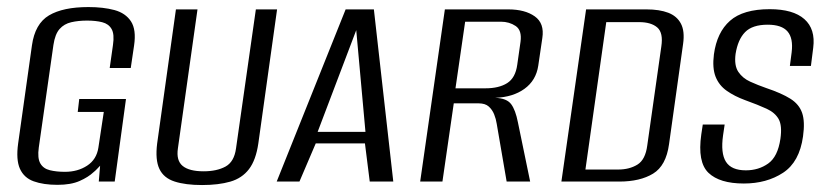

<svg xmlns="http://www.w3.org/2000/svg" viewBox="-20 -522 2381 552"><path d="M145.3 9.4Q104.8 9.4 76.9 -0.7Q49.1 -10.7 37.3 -36.8Q25.6 -62.9 32.2 -109.9L71.8 -391.3Q80.5 -453.8 120.9 -477.8Q161.2 -501.7 234.1 -501.7Q276.9 -501.7 309 -493.1Q341 -484.4 356.6 -460.5Q372.2 -436.5 365.5 -391.3L355.9 -326.5H295.4L304.8 -392.7Q309.4 -423.8 300.8 -438.6Q292.3 -453.4 273.9 -458.1Q255.5 -462.8 230.3 -462.8Q205.3 -462.8 184.9 -458.1Q164.4 -453.4 151.3 -438.6Q138.2 -423.8 133.6 -392.7L91.5 -97.8Q87.2 -67.1 96 -52.1Q104.7 -37.1 123.5 -32.6Q142.2 -28 166.7 -28Q203.5 -28 230.6 -45.8Q257.7 -63.5 262.9 -97.8L278.4 -200.2H203.5L207.8 -237.4H342.2L309.8 0H264L267.8 -45.5Q264.3 -41.8 258.9 -36.2Q253.6 -30.6 249.3 -27.3Q233.9 -12.7 208.9 -1.7Q183.9 9.4 145.3 9.4Z M561 10Q512.9 10 481.8 -0.2Q450.6 -10.3 438.3 -36.3Q425.9 -62.3 431.8 -109.4L485.8 -495H547.8L491.5 -95.6Q486.2 -60.4 505.2 -44.9Q524.1 -29.5 565.3 -29.5Q603.2 -29.5 628.3 -43.1Q653.4 -56.8 658.6 -95.6L715.6 -495H776.6L722.7 -109.7Q715.8 -61.9 695.9 -35.8Q675.9 -9.6 642.1 0.2Q608.3 10 561 10Z M775.5 0 973.7 -495H1054.9L1110.7 0H1043L1029.2 -109.8H887.8L840.9 0ZM893.2 -142.8H1030.7L1004.2 -435.3Z M1188 0 1259 -495H1441.3Q1489.2 -495 1517.4 -475Q1545.7 -455 1539.2 -412.8L1527.5 -333.2Q1521.1 -290.6 1487.8 -266.6Q1454.6 -242.6 1403.7 -240.8L1404.4 -240.7Q1437 -239.4 1449.6 -222.5Q1462.1 -205.7 1469 -170.3L1504.2 0H1436.6L1408.1 -166Q1406 -180 1400.7 -193.2Q1395.4 -206.5 1385.2 -215.7Q1375.1 -224.9 1355.7 -224.9H1284.6L1252 0ZM1289.5 -268.1H1375.7Q1414.5 -268.1 1438.2 -283.1Q1462 -298.2 1467.1 -336L1476.5 -401.9Q1480.9 -434.8 1462.6 -447.2Q1444.2 -459.6 1420.1 -459.6H1317.3Z M1594 0 1665 -495H1838.6Q1875.9 -495 1901.1 -485.4Q1926.2 -475.8 1937.6 -454.1Q1949.1 -432.4 1943.9 -395.8L1903.5 -107.6Q1895.1 -45.6 1857.6 -22.8Q1820.2 0 1760.3 0ZM1663.1 -34.6H1757.5Q1789.5 -34.6 1812.5 -48.7Q1835.6 -62.8 1840.9 -104L1881.3 -388.3Q1887.3 -427.8 1869.6 -443.1Q1851.8 -458.4 1817.5 -458.4H1723Z M2118.5 5.6Q2049 5.6 2016.9 -25.1Q1984.8 -55.8 1996.2 -135.5L2000.5 -164H2063.4L2058.8 -133Q2051.5 -81.5 2067.1 -56.9Q2082.7 -32.3 2124.4 -32.3Q2161 -32.3 2188.6 -51.9Q2216.2 -71.5 2223.7 -123Q2229.1 -160.7 2218.7 -179.4Q2208.3 -198.2 2183.9 -209.4Q2159.6 -220.6 2121.9 -234.2Q2091.7 -245.3 2069.5 -260.9Q2047.2 -276.5 2037.3 -301.5Q2027.5 -326.5 2032.5 -365.7Q2041.1 -429.1 2078.8 -462.3Q2116.5 -495.6 2193 -495.6Q2260.4 -495.6 2292.6 -467Q2324.9 -438.4 2318 -384.7L2311.4 -332.5H2250.9L2256 -371.6Q2261 -412 2244.2 -431.5Q2227.4 -451 2187.2 -451Q2143.1 -451 2122.2 -429.7Q2101.4 -408.5 2094.8 -367.1Q2090.4 -333.8 2102.7 -315.4Q2115.1 -297 2137.1 -287.1Q2159 -277.2 2182.3 -269.1Q2227 -254.1 2252.3 -238.2Q2277.5 -222.3 2286.1 -197.4Q2294.7 -172.5 2288.7 -129.9Q2278.5 -56.2 2231.3 -25.3Q2184.2 5.6 2118.5 5.6Z"/></svg>

Font: Alumni Sans SC Thin
Style: Italic
Weight: 100
Italic angle: -8°
Designer: Robert E. Leuschke
Foundry: Robert E. Leuschke
Version: Version 1.016